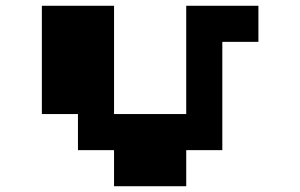

<svg xmlns="http://www.w3.org/2000/svg" viewBox="-20 -770 1040 665"><path d="M375 -125V-250H250V-375H125V-750H375V-375H625V-750H875V-625H750V-250H625V-125Z"/></svg>

Font: Press Start 2P
Style: Regular
Weight: 400
Designer: CodeMan38
Foundry: CodeMan38
Version: Version 3.000